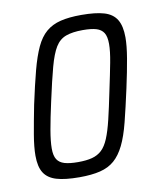

<svg xmlns="http://www.w3.org/2000/svg" viewBox="-66 -572 528 633"><g transform="rotate(-10 198.0 -255.0)"><path d="M150 8Q102 8 73.5 -0.5Q45 -9 32 -29.5Q19 -50 19 -87Q19 -116 26 -157Q33 -198 44 -254Q58 -319 70 -364.5Q82 -410 96 -440Q110 -470 130 -487Q150 -504 178.5 -511Q207 -518 248 -518Q296 -518 324.5 -509.5Q353 -501 366 -479.5Q379 -458 379 -420Q379 -392 372 -350.5Q365 -309 353 -254Q339 -190 327.5 -144.5Q316 -99 301.5 -69.5Q287 -40 267.5 -23Q248 -6 219.5 1Q191 8 150 8ZM154 -42Q182 -42 201 -47Q220 -52 233.5 -64.5Q247 -77 257 -101Q267 -125 276 -162.5Q285 -200 296 -254Q308 -310 315 -347Q322 -384 322 -408Q322 -433 314 -445.5Q306 -458 289.5 -463Q273 -468 244 -468Q210 -468 188 -460Q166 -452 152.5 -430Q139 -408 127.5 -365.5Q116 -323 101 -254Q89 -200 82.5 -162.5Q76 -125 76 -101Q76 -77 84 -64.5Q92 -52 109 -47Q126 -42 154 -42Z"/></g></svg>

Font: Saira Condensed Light
Style: Italic
Weight: 300
Width: 3
Italic angle: -12°
Designer: Hector Gatti with collaboration of the Omnibus-Type team
Foundry: Omnibus-Type
Version: Version 1.101